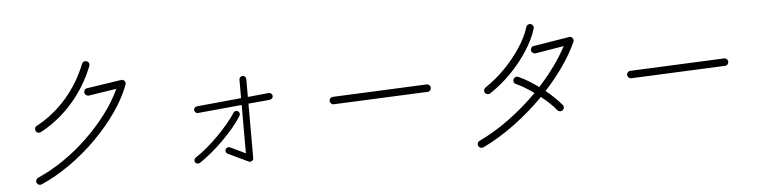

<svg xmlns="http://www.w3.org/2000/svg" viewBox="-47 -1012 5095 1286"><g transform="rotate(-5 2500.0 -369.0)"><path d="M189 23Q180 27 170.5 23.5Q161 20 156 10Q152 1 156 -9Q160 -19 169 -23Q258 -62 345 -121.5Q432 -181 508.5 -255Q585 -329 645.5 -409.5Q706 -490 743 -571L556 -542Q546 -541 537.5 -547Q529 -553 527 -563Q526 -574 532 -582.5Q538 -591 548 -592L779 -627Q793 -630 803 -618Q812 -606 807 -594Q774 -505 710.5 -414Q647 -323 563.5 -239.5Q480 -156 384 -88Q288 -20 189 23ZM214 -326Q205 -321 195 -324Q185 -327 180 -336Q176 -346 178.5 -356Q181 -366 190 -370Q304 -431 391.5 -531Q479 -631 529 -758Q533 -768 542.5 -772Q552 -776 562 -772Q572 -768 576 -758.5Q580 -749 576 -739Q523 -604 429.5 -497.5Q336 -391 214 -326Z M1583 -9 1448 -73Q1440 -77 1436.5 -86Q1433 -95 1437 -103Q1442 -111 1450.5 -114.5Q1459 -118 1468 -114L1570 -65V-390L1274 -362Q1265 -361 1258 -367Q1251 -373 1250 -382Q1249 -392 1255 -399Q1261 -406 1270 -407L1570 -436V-560Q1570 -570 1576.5 -576.5Q1583 -583 1593 -583Q1602 -583 1609 -576.5Q1616 -570 1616 -560V-440L1757 -454Q1766 -455 1773.5 -449Q1781 -443 1782 -433Q1783 -424 1777 -417Q1771 -410 1761 -408L1616 -395V-29Q1616 -16 1605 -10Q1593 -3 1583 -9ZM1258 -28Q1250 -23 1240.5 -25Q1231 -27 1226 -34Q1221 -42 1223 -51.5Q1225 -61 1233 -66Q1270 -90 1310 -123.5Q1350 -157 1388 -195.5Q1426 -234 1458 -272Q1490 -310 1511 -343Q1516 -351 1525 -353Q1534 -355 1542 -350Q1550 -345 1552 -336Q1554 -327 1549 -319Q1527 -283 1493.5 -243Q1460 -203 1420.5 -163.5Q1381 -124 1339 -89Q1297 -54 1258 -28Z M2186 -341Q2176 -340 2168 -347.5Q2160 -355 2159 -365Q2159 -376 2166.5 -383.5Q2174 -391 2184 -391L2815 -419Q2826 -420 2833.5 -413Q2841 -406 2842 -395Q2842 -385 2835.5 -377Q2829 -369 2818 -369Z M3158 34Q3148 38 3138.5 34.5Q3129 31 3124 21Q3120 12 3123.5 2Q3127 -8 3136 -12Q3239 -60 3341 -135Q3443 -210 3531 -299Q3502 -320 3471.5 -338.5Q3441 -357 3412 -370Q3402 -374 3398.5 -383.5Q3395 -393 3399 -403Q3404 -413 3413.5 -416.5Q3423 -420 3432 -416Q3466 -401 3500 -380Q3534 -359 3566 -336Q3623 -398 3671 -464Q3719 -530 3753 -595L3561 -563Q3551 -562 3542.5 -568Q3534 -574 3532 -584Q3531 -595 3537 -603.5Q3543 -612 3553 -613L3793 -652Q3808 -655 3817 -643Q3827 -630 3820 -617Q3785 -539 3729.5 -459.5Q3674 -380 3606 -306Q3639 -279 3666 -252.5Q3693 -226 3712 -203Q3719 -195 3718 -184.5Q3717 -174 3709 -168Q3701 -161 3690.5 -162Q3680 -163 3673 -171Q3656 -193 3629.5 -218.5Q3603 -244 3571 -269Q3479 -175 3372 -96Q3265 -17 3158 34ZM3235 -322Q3226 -317 3216 -319Q3206 -321 3200 -329Q3194 -338 3196.5 -348.5Q3199 -359 3207 -364Q3278 -411 3340.5 -475Q3403 -539 3449 -609Q3495 -679 3515 -744Q3518 -754 3527 -759Q3536 -764 3546 -761Q3556 -758 3561 -748.5Q3566 -739 3563 -729Q3541 -658 3492.5 -583Q3444 -508 3378 -440.5Q3312 -373 3235 -322Z M4186 -341Q4176 -340 4168 -347.5Q4160 -355 4159 -365Q4159 -376 4166.5 -383.5Q4174 -391 4184 -391L4815 -419Q4826 -420 4833.5 -413Q4841 -406 4842 -395Q4842 -385 4835.5 -377Q4829 -369 4818 -369Z"/></g></svg>

Font: Zen Kurenaido
Style: Regular
Weight: 400
Designer: Yoshimichi Ohira
Foundry: Positype
Version: Version 1.001